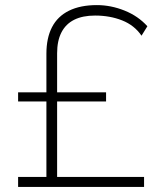

<svg xmlns="http://www.w3.org/2000/svg" viewBox="-20 -733 640 753"><path d="M51 0V-39H162V-335H51V-371H162V-522Q162 -584 184 -626.5Q206 -669 250.5 -691Q295 -713 360 -713Q415 -713 468.5 -691.5Q522 -670 558 -630L535 -593Q507 -634 459 -653Q411 -672 353 -672Q304 -672 271 -655.5Q238 -639 221 -606Q204 -573 204 -524V-371H396V-335H204V-39H545V0Z"/></svg>

Font: Nunito Sans 12pt ExtraLight
Style: Regular
Weight: 200
Designer: Vernon Adams
Foundry: Vernon Adams
Version: Version 3.101;gftools[0.9.27]